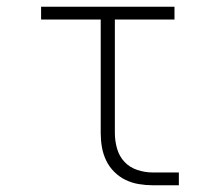

<svg xmlns="http://www.w3.org/2000/svg" viewBox="-20 -550 640 570"><path d="M433 0Q413 0 392 -3.5Q371 -7 352.5 -16Q334 -25 319 -40Q304 -55 295 -74Q286 -93 282.5 -113.5Q279 -134 279 -155V-492H102V-530H498V-492H321V-155Q321 -132 327.5 -109Q334 -86 349.5 -69.5Q365 -53 387.5 -45.5Q410 -38 433 -38H511V0Z"/></svg>

Font: Iosevka Slab XLtEx
Style: Regular
Weight: 200
Width: 7
Monospace: yes
Designer: Belleve Invis
Foundry: Belleve Invis
Version: Version 11.1.0; ttfautohint (v1.8.3)